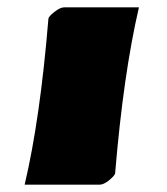

<svg xmlns="http://www.w3.org/2000/svg" viewBox="-20 -505 456 525"><path d="M47.4 0Q89.8 -179.7 112.3 -453.1Q112.3 -459.5 128.4 -472.2Q144.5 -484.9 155.3 -484.9H359.9Q317.4 -302.2 294.9 -32.2Q294.9 -25.9 279.3 -12.9Q263.7 0 252.4 0Z"/></svg>

Font: Emblema One
Style: Regular
Weight: 400
Designer: Riccardo De Franceschi
Foundry: Riccardo De Franceschi
Version: Version 1.003